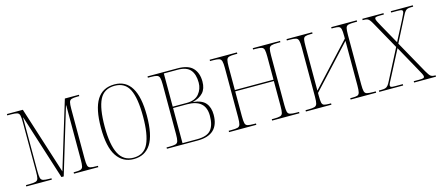

<svg xmlns="http://www.w3.org/2000/svg" viewBox="-44 -953 3145 1373"><g transform="rotate(-15 1528.5 -266.0)"><path d="M24 0V-10H48Q81 -10 96 -14.5Q111 -19 115 -35Q119 -51 119 -86V-451Q119 -485 115 -501Q111 -517 97 -521.5Q83 -526 53 -526H24V-536H142L301 -37L453 -536H557V-526H544Q514 -526 500 -521.5Q486 -517 482 -501.5Q478 -486 478 -453V-84Q478 -50 482 -34Q486 -18 500.5 -14Q515 -10 546 -10H557V0H377V-10H382Q413 -10 427.5 -14Q442 -18 446 -34Q450 -50 450 -84V-486H448L301 0H284L131 -481H129V-85Q129 -50 133 -34.5Q137 -19 152 -14.5Q167 -10 199 -10H213V0Z M818 10Q738 10 693 -57Q648 -124 648 -267Q648 -406 690.5 -474Q733 -542 821 -542Q988 -542 988 -267Q988 -123 945 -56.5Q902 10 818 10ZM819 0Q897 0 928.5 -67.5Q960 -135 960 -267Q960 -404 928 -468Q896 -532 820 -532Q741 -532 708.5 -467.5Q676 -403 676 -267Q676 -133 710.5 -66.5Q745 0 819 0Z M1065 0V-10H1086Q1117 -10 1131.5 -14Q1146 -18 1150.5 -34Q1155 -50 1155 -85V-451Q1155 -485 1150.5 -501Q1146 -517 1131.5 -521.5Q1117 -526 1086 -526H1065V-536H1287Q1366 -536 1400.5 -499Q1435 -462 1435 -399Q1435 -346 1407.5 -316.5Q1380 -287 1332 -276V-275Q1397 -268 1424 -235.5Q1451 -203 1451 -149Q1451 0 1293 0ZM1287 -280Q1348 -280 1377.5 -315.5Q1407 -351 1407 -398Q1407 -460 1379 -493Q1351 -526 1286 -526H1183V-280ZM1291 -10Q1365 -10 1394 -44.5Q1423 -79 1423 -149Q1423 -270 1287 -270H1183V-10Z M1525 0V-10H1545Q1577 -10 1591.5 -14Q1606 -18 1610.5 -34Q1615 -50 1615 -85V-451Q1615 -485 1610.5 -501Q1606 -517 1592 -521.5Q1578 -526 1547 -526H1525V-536H1727V-526H1711Q1679 -526 1665 -521.5Q1651 -517 1647 -501Q1643 -485 1643 -451V-280H1929V-451Q1929 -485 1925 -501Q1921 -517 1906.5 -521.5Q1892 -526 1861 -526H1844V-536H2046V-526H2025Q1994 -526 1979.5 -521.5Q1965 -517 1961 -501Q1957 -485 1957 -451V-85Q1957 -50 1961 -34.5Q1965 -19 1980 -14.5Q1995 -10 2028 -10H2046V0H1844V-10H1860Q1892 -10 1906.5 -14.5Q1921 -19 1925 -34.5Q1929 -50 1929 -85V-270H1643V-85Q1643 -50 1647 -34Q1651 -18 1666 -14Q1681 -10 1714 -10H1727V0Z M2094 0V-10H2114Q2146 -10 2160.5 -14.5Q2175 -19 2179.5 -34.5Q2184 -50 2184 -85V-451Q2184 -485 2179.5 -501Q2175 -517 2161 -521.5Q2147 -526 2115 -526H2094V-536H2284V-526H2270Q2243 -526 2230.5 -521.5Q2218 -517 2215 -501Q2212 -485 2212 -451V-123L2498 -432V-451Q2498 -486 2494 -502Q2490 -518 2478 -522Q2466 -526 2441 -526H2425V-536H2614V-526H2597Q2564 -526 2549 -522Q2534 -518 2530 -502Q2526 -486 2526 -451V-85Q2526 -50 2530 -34Q2534 -18 2549 -14Q2564 -10 2597 -10H2614V0H2425V-10H2441Q2466 -10 2478 -14Q2490 -18 2494 -34Q2498 -50 2498 -85V-415L2212 -106V-85Q2212 -50 2215.5 -34Q2219 -18 2231.5 -14Q2244 -10 2271 -10H2283V0Z M2637 0V-10H2653Q2672 -10 2683.5 -13Q2695 -16 2704 -26.5Q2713 -37 2724 -60L2837 -279L2726 -478Q2714 -500 2705.5 -510Q2697 -520 2687.5 -523Q2678 -526 2662 -526H2655V-536H2812V-526H2785Q2757 -526 2751 -522.5Q2745 -519 2745 -512Q2745 -505 2752 -490.5Q2759 -476 2772 -453L2852 -310L2925 -451Q2936 -474 2943.5 -489Q2951 -504 2951 -511Q2951 -519 2944.5 -522.5Q2938 -526 2910 -526H2866V-536H3029V-526H3018Q3000 -526 2989.5 -523.5Q2979 -521 2970 -511Q2961 -501 2950 -478L2858 -298L2992 -58Q3010 -26 3021 -18Q3032 -10 3054 -10H3057V0H2895V-10H2933Q2962 -10 2968 -13.5Q2974 -17 2974 -24Q2974 -32 2966.5 -46.5Q2959 -61 2946 -84L2844 -268L2747 -81Q2735 -58 2728 -45Q2721 -32 2721 -24Q2721 -16 2727.5 -13Q2734 -10 2758 -10H2814V0Z"/></g></svg>

Font: Noto Serif Display Condensed Thin
Style: Regular
Weight: 100
Width: 3
Designer: Monotype Design Team
Foundry: Monotype Imaging Inc.
Version: Version 2.009